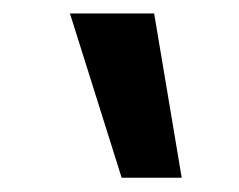

<svg xmlns="http://www.w3.org/2000/svg" viewBox="-20 -803 348 280"><path d="M204.8 -783.4 245 -543.8H157.4L82 -783.4Z"/></svg>

Font: SUIT Variable
Style: Regular
Weight: 400
Designer: Sunn Youn; Korean Glyphs from Source Han Sans (Sandoll Communications; Soo-young Jang, Joo-yeon Kang)
Foundry: Sunn
Version: Version 1.150;FEAKit 1.0